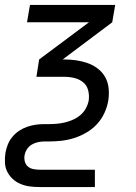

<svg xmlns="http://www.w3.org/2000/svg" viewBox="-27 -540 547 775"><path d="M132 215Q112 215 93 212.5Q74 210 56 202.5Q38 195 24.5 182.5Q11 170 2.5 153.5Q-6 137 -7 117Q-8 97 -5 77Q-2 60 4.5 43.5Q11 27 23 12.5Q35 -2 50 -12Q65 -22 82 -28Q99 -34 116.5 -36.5Q134 -39 151 -39H170Q186 -39 203 -40.5Q220 -42 236 -46Q252 -50 268 -57Q284 -64 297.5 -75.5Q311 -87 319.5 -102.5Q328 -118 331 -134Q334 -155 329 -175Q324 -195 309 -207.5Q294 -220 274 -225Q254 -230 232 -230H120L131 -300L332 -450H82L94 -520H438L426 -450L226 -300H232Q257 -300 281 -296.5Q305 -293 327.5 -285Q350 -277 368.5 -262.5Q387 -248 398 -228Q409 -208 411.5 -183.5Q414 -159 410 -134Q406 -109 394.5 -84Q383 -59 364.5 -39Q346 -19 322 -5Q298 9 273 17Q248 25 222 28Q196 31 170 31H152Q139 31 125.5 34Q112 37 100.5 44Q89 51 81.5 63Q74 75 72 88Q70 101 73.5 113Q77 125 86 132.5Q95 140 107.5 142.5Q120 145 133 145H356V215Z"/></svg>

Font: Iosevka Curly
Style: Italic
Weight: 400
Italic angle: -9°
Monospace: yes
Designer: Belleve Invis
Foundry: Belleve Invis
Version: Version 22.1.2; ttfautohint (v1.8.4)